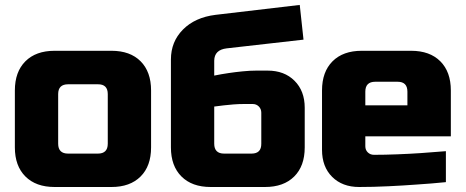

<svg xmlns="http://www.w3.org/2000/svg" viewBox="-20 -745 1879 775"><path d="M40 -149.9V-379.9Q40 -455.1 82.5 -497.6Q125 -540 200.2 -540H430.2Q505.4 -540 547.6 -497.6Q589.8 -455.1 589.8 -379.9V-149.9Q589.8 -74.7 547.4 -32.5Q504.9 9.8 430.2 9.8H200.2Q125 9.8 82.5 -32.7Q40 -75.2 40 -149.9ZM214.8 -165Q214.8 -125 254.9 -125H375Q415 -125 415 -165V-365.2Q415 -405.3 375 -404.8H254.9Q214.8 -404.8 214.8 -365.2Z M669.9 -149.9V-504.9Q669.9 -576.7 718.5 -625.7Q767.1 -674.8 850.1 -685.1L1189.9 -725.1L1205.1 -585L895 -549.8Q845.2 -543.9 844.7 -500V-439.9Q873.5 -445.8 903.8 -450.2Q929.7 -454.1 959.2 -457Q988.8 -460 1014.6 -460H1060.1Q1127.9 -460 1168.9 -418.9Q1210 -377.9 1210 -310.1V-149.9Q1210 -74.7 1167.5 -32.5Q1125 9.8 1049.8 9.8H830.1Q754.9 9.8 712.4 -32.7Q669.9 -75.2 669.9 -149.9ZM844.7 -165Q844.7 -125 884.8 -125H995.1Q1035.2 -125 1034.7 -165V-290Q1034.7 -305.2 1024.7 -315.2Q1014.6 -325.2 1000 -325.2H964.8Q943.8 -325.2 922.4 -323.5Q900.9 -321.8 883.8 -319.8Q863.8 -316.9 844.7 -314.9Z M1279.8 -140.1V-379.9Q1279.8 -455.1 1322.3 -497.6Q1364.7 -540 1439.9 -540H1639.6Q1714.8 -540 1757.3 -497.6Q1799.8 -455.1 1799.8 -379.9V-194.8H1454.6V-154.8Q1454.6 -139.6 1464.6 -129.9Q1474.6 -120.1 1489.7 -120.1Q1532.7 -120.1 1583.3 -122.1Q1633.8 -124 1677.7 -127Q1728.5 -130.9 1779.8 -134.8V-9.8Q1721.7 -3.9 1660.6 0Q1608.9 3.9 1547.9 6.8Q1486.8 9.8 1429.7 9.8Q1361.8 9.8 1320.8 -31Q1279.8 -71.8 1279.8 -140.1ZM1454.6 -319.8H1624.5V-375Q1624.5 -415 1585 -415H1494.6Q1454.6 -415 1454.6 -375Z"/></svg>

Font: Russo One
Style: Regular
Weight: 400
Designer: Jovanny lemonad
Foundry: Jovanny Lemonad
Version: Version 1.000